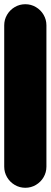

<svg xmlns="http://www.w3.org/2000/svg" viewBox="-20 -890 240 910"><path d="M0 -100H200V-770H0ZM100 -200Q73 -200 50 -186.5Q27 -173 13.5 -150Q0 -127 0 -100Q0 -73 13.5 -50Q27 -27 50 -13.5Q73 0 100 0Q127 0 150 -13.5Q173 -27 186.5 -50Q200 -73 200 -100Q200 -127 186.5 -150Q173 -173 150 -186.5Q127 -200 100 -200ZM100 -870Q73 -870 50 -856.5Q27 -843 13.5 -820Q0 -797 0 -770Q0 -743 13.5 -720Q27 -697 50 -683.5Q73 -670 100 -670Q127 -670 150 -683.5Q173 -697 186.5 -720Q200 -743 200 -770Q200 -797 186.5 -820Q173 -843 150 -856.5Q127 -870 100 -870Z"/></svg>

Font: Wavefont ExtraBold
Style: Regular
Weight: 800
Monospace: yes
Version: Version 3.005;gftools[0.9.33]